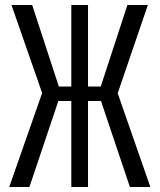

<svg xmlns="http://www.w3.org/2000/svg" viewBox="-20 -750 640 770"><path d="M98 0 214 -345H266V0H333V-345H385L501 0H583L452 -376L573 -730H491L384 -403H333V-730H266V-403H216L109 -730H26L149 -377L17 0Z"/></svg>

Font: Tekne LDO Light
Style: Regular
Weight: 300
Monospace: yes
Designer: Alessio Laiso, Mario Rullo, Paolo Rosset
Foundry: Alessio Laiso
Version: Version 1.000;hotconv 1.0.109;makeotfexe 2.5.65596